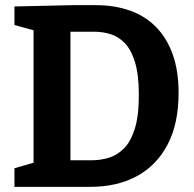

<svg xmlns="http://www.w3.org/2000/svg" viewBox="-20 -724 752 744"><path d="M351 -704Q424 -704 483.5 -683Q543 -662 585 -619Q627 -576 649.5 -512.5Q672 -449 672 -364Q672 -245 629.5 -164Q587 -83 510.5 -41.5Q434 0 330 0H36V-72L129 -99L110 -70V-630L131 -601L36 -627V-699L263 -704ZM337 -103Q369 -103 401 -112.5Q433 -122 459.5 -148Q486 -174 502 -224Q518 -274 518 -356Q518 -435 503 -483.5Q488 -532 463 -557.5Q438 -583 407.5 -592Q377 -601 347 -601H231L253 -623V-81L231 -103Z"/></svg>

Font: Bitter Thin
Style: Bold
Weight: 700
Version: Version 3.021